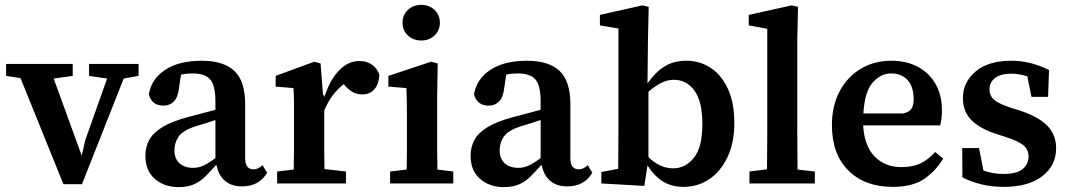

<svg xmlns="http://www.w3.org/2000/svg" viewBox="-20 -752 4386 787"><path d="M345 -441V-490H548V-441L487 -430L316 3H240L64 -432L5 -441V-490H278V-441L200 -430L315 -114L329 -176L419 -430Z M972 12Q929 12 902.5 -10.5Q876 -33 868 -74H864Q842 -49 821.5 -28.5Q801 -8 775 3.5Q749 15 712 15Q654 15 615 -18.5Q576 -52 576 -114Q576 -150 592 -179Q608 -208 646.5 -231.5Q685 -255 754 -273Q782 -280 809 -287.5Q836 -295 863 -302V-335Q863 -402 841.5 -426.5Q820 -451 770 -451Q758 -451 746.5 -450Q735 -449 722 -446L714 -393Q710 -354 693 -336.5Q676 -319 650 -319Q625 -319 610 -331.5Q595 -344 590 -366Q601 -429 657.5 -466Q714 -503 807 -503Q896 -503 940.5 -461.5Q985 -420 985 -324V-104Q985 -79 994 -68.5Q1003 -58 1019 -58Q1039 -58 1056 -75L1075 -44Q1042 12 972 12ZM695 -137Q695 -101 716 -82.5Q737 -64 771 -64Q794 -64 814.5 -73.5Q835 -83 863 -104V-260Q843 -253 823.5 -247Q804 -241 784 -235Q730 -218 712.5 -192.5Q695 -167 695 -137Z M1116 0V-49L1184 -57Q1185 -95 1185 -137Q1185 -179 1185 -213V-267Q1185 -305 1185 -332.5Q1185 -360 1183 -391L1110 -397V-441L1268 -499L1294 -492L1304 -362L1309 -361V-355H1310Q1333 -426 1370.5 -464Q1408 -502 1453 -502Q1484 -502 1506 -486Q1528 -470 1535 -444Q1533 -408 1515 -386.5Q1497 -365 1465 -365Q1443 -365 1426 -374.5Q1409 -384 1394 -401L1389 -407Q1337 -367 1309 -299V-213Q1309 -179 1309 -138Q1309 -97 1310 -59L1398 -49V0Z M1579 0V-49L1647 -57Q1648 -95 1648 -137Q1648 -179 1648 -213V-264Q1648 -302 1647.5 -331Q1647 -360 1646 -391L1572 -397V-441L1747 -499L1774 -492L1772 -358V-213Q1772 -179 1772 -137Q1772 -95 1773 -57L1838 -49V0ZM1707 -586Q1674 -586 1652 -606.5Q1630 -627 1630 -659Q1630 -691 1652 -711.5Q1674 -732 1707 -732Q1739 -732 1761 -711.5Q1783 -691 1783 -659Q1783 -627 1761 -606.5Q1739 -586 1707 -586Z M2305 12Q2262 12 2235.5 -10.5Q2209 -33 2201 -74H2197Q2175 -49 2154.5 -28.5Q2134 -8 2108 3.5Q2082 15 2045 15Q1987 15 1948 -18.5Q1909 -52 1909 -114Q1909 -150 1925 -179Q1941 -208 1979.5 -231.5Q2018 -255 2087 -273Q2115 -280 2142 -287.5Q2169 -295 2196 -302V-335Q2196 -402 2174.5 -426.5Q2153 -451 2103 -451Q2091 -451 2079.5 -450Q2068 -449 2055 -446L2047 -393Q2043 -354 2026 -336.5Q2009 -319 1983 -319Q1958 -319 1943 -331.5Q1928 -344 1923 -366Q1934 -429 1990.5 -466Q2047 -503 2140 -503Q2229 -503 2273.5 -461.5Q2318 -420 2318 -324V-104Q2318 -79 2327 -68.5Q2336 -58 2352 -58Q2372 -58 2389 -75L2408 -44Q2375 12 2305 12ZM2028 -137Q2028 -101 2049 -82.5Q2070 -64 2104 -64Q2127 -64 2147.5 -73.5Q2168 -83 2196 -104V-260Q2176 -253 2156.5 -247Q2137 -241 2117 -235Q2063 -218 2045.5 -192.5Q2028 -167 2028 -137Z M2445 0V-47L2514 -60Q2514 -97 2514.5 -138Q2515 -179 2515 -213V-635L2439 -648V-691L2613 -730L2639 -724L2636 -589L2634 -410Q2666 -456 2703.5 -479.5Q2741 -503 2793 -503Q2849 -503 2893.5 -473.5Q2938 -444 2964 -387Q2990 -330 2990 -248Q2990 -167 2962 -108Q2934 -49 2887 -17.5Q2840 14 2782 14Q2733 14 2697.5 -8Q2662 -30 2634 -74L2621 10ZM2742 -425Q2716 -425 2690 -412Q2664 -399 2638 -376V-108Q2685 -62 2739 -62Q2790 -62 2824.5 -105.5Q2859 -149 2859 -243Q2859 -336 2826.5 -380.5Q2794 -425 2742 -425Z M3052 0V-49L3124 -58Q3124 -96 3124.5 -135Q3125 -174 3125 -213V-634L3049 -648V-691L3225 -730L3251 -724L3248 -589V-213Q3248 -174 3248.5 -135Q3249 -96 3249 -57L3320 -49V0Z M3633 -451Q3590 -451 3557 -413.5Q3524 -376 3519 -287H3682Q3708 -293 3716.5 -307Q3725 -321 3725 -344Q3725 -397 3700 -424Q3675 -451 3633 -451ZM3639 14Q3525 14 3457.5 -53Q3390 -120 3390 -239Q3390 -319 3422 -378.5Q3454 -438 3509 -470.5Q3564 -503 3633 -503Q3696 -503 3742.5 -478Q3789 -453 3815 -407.5Q3841 -362 3841 -300Q3841 -282 3839 -266Q3837 -250 3834 -238H3518Q3523 -153 3565.5 -110Q3608 -67 3675 -67Q3722 -67 3754.5 -83Q3787 -99 3813 -129L3846 -102Q3814 -49 3766.5 -17.5Q3719 14 3639 14Z M4094 14Q4044 14 4002 3.5Q3960 -7 3925 -25L3924 -145H3993L4011 -53Q4050 -39 4094 -39Q4147 -39 4171.5 -59Q4196 -79 4196 -110Q4196 -139 4175 -156.5Q4154 -174 4104 -190L4064 -203Q4000 -223 3963.5 -258Q3927 -293 3927 -350Q3927 -415 3979 -459Q4031 -503 4125 -503Q4169 -503 4207.5 -492.5Q4246 -482 4280 -465L4276 -355H4208L4191 -439Q4175 -444 4159 -447Q4143 -450 4125 -450Q4082 -450 4059 -432.5Q4036 -415 4036 -386Q4036 -359 4055.5 -342.5Q4075 -326 4127 -309L4160 -299Q4236 -274 4272.5 -237Q4309 -200 4309 -144Q4309 -74 4252.5 -30Q4196 14 4094 14Z"/></svg>

Font: Source Serif 4 SmText Semibold
Style: Regular
Weight: 600
Designer: Frank Grießhammer
Foundry: Adobe
Version: Version 4.005;hotconv 1.1.0;makeotfexe 2.6.0